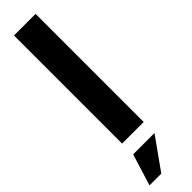

<svg xmlns="http://www.w3.org/2000/svg" viewBox="-363 -781 1013 1013"><g transform="rotate(-45 144.0 -274.5)"><path d="M63.5 -806.6H224.6V0H63.5ZM64.5 81.5H223.6L97.7 258.3H9.8Z"/></g></svg>

Font: Glacial Indifference
Style: Bold
Weight: 700
Designer: Alfredo Marco Pradil
Foundry: Alfredo Marco Pradil
Version: Version 1.312